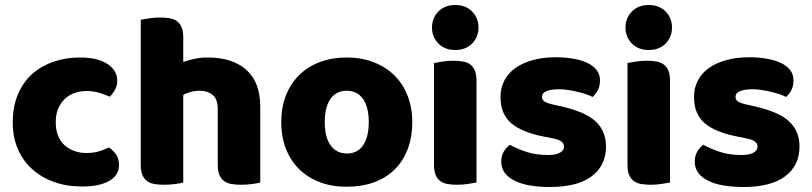

<svg xmlns="http://www.w3.org/2000/svg" viewBox="-20 -731 3248 768"><path d="M326 -367Q301 -367 278.5 -359Q256 -351 239.5 -335.5Q223 -320 213 -297Q203 -274 203 -243Q203 -181 238.5 -150Q274 -119 325 -119Q355 -119 377 -126Q399 -133 416 -141Q436 -127 446 -110.5Q456 -94 456 -71Q456 -30 417 -7.5Q378 15 309 15Q246 15 195 -3.5Q144 -22 107.5 -55.5Q71 -89 51 -136Q31 -183 31 -240Q31 -306 52.5 -355.5Q74 -405 111 -437Q148 -469 196.5 -485Q245 -501 299 -501Q371 -501 410 -475Q449 -449 449 -408Q449 -389 440 -372.5Q431 -356 419 -344Q402 -352 378 -359.5Q354 -367 326 -367Z M1021 -1Q1011 2 989.5 5Q968 8 945 8Q923 8 905.5 5Q888 2 876 -7Q864 -16 857.5 -31.5Q851 -47 851 -72V-294Q851 -335 830.5 -351.5Q810 -368 780 -368Q760 -368 742 -363Q724 -358 713 -351V-1Q703 2 681.5 5Q660 8 637 8Q615 8 597.5 5Q580 2 568 -7Q556 -16 549.5 -31.5Q543 -47 543 -72V-652Q554 -654 575.5 -657.5Q597 -661 619 -661Q641 -661 658.5 -658Q676 -655 688 -646Q700 -637 706.5 -621.5Q713 -606 713 -581V-483Q726 -488 752.5 -494.5Q779 -501 811 -501Q910 -501 965.5 -451.5Q1021 -402 1021 -304Z M1629 -243Q1629 -181 1610 -132.5Q1591 -84 1556.5 -51Q1522 -18 1474 -1Q1426 16 1367 16Q1308 16 1260 -2Q1212 -20 1177.5 -53.5Q1143 -87 1124 -135Q1105 -183 1105 -243Q1105 -302 1124 -350Q1143 -398 1177.5 -431.5Q1212 -465 1260 -483Q1308 -501 1367 -501Q1426 -501 1474 -482.5Q1522 -464 1556.5 -430.5Q1591 -397 1610 -349Q1629 -301 1629 -243ZM1279 -243Q1279 -182 1302.5 -149.5Q1326 -117 1368 -117Q1410 -117 1432.5 -150Q1455 -183 1455 -243Q1455 -303 1432 -335.5Q1409 -368 1367 -368Q1325 -368 1302 -335.5Q1279 -303 1279 -243Z M1708 -621Q1708 -659 1733.5 -685Q1759 -711 1801 -711Q1843 -711 1868.5 -685Q1894 -659 1894 -621Q1894 -583 1868.5 -557Q1843 -531 1801 -531Q1759 -531 1733.5 -557Q1708 -583 1708 -621ZM1886 -1Q1875 1 1853.5 4.5Q1832 8 1810 8Q1788 8 1770.5 5Q1753 2 1741 -7Q1729 -16 1722.5 -31.5Q1716 -47 1716 -72V-479Q1727 -481 1748.5 -484.5Q1770 -488 1792 -488Q1814 -488 1831.5 -485Q1849 -482 1861 -473Q1873 -464 1879.5 -448.5Q1886 -433 1886 -408Z M2404 -145Q2404 -69 2347 -26Q2290 17 2179 17Q2137 17 2101 11Q2065 5 2039.5 -7.5Q2014 -20 1999.5 -39Q1985 -58 1985 -84Q1985 -108 1995 -124.5Q2005 -141 2019 -152Q2048 -136 2085.5 -123.5Q2123 -111 2172 -111Q2203 -111 2219.5 -120Q2236 -129 2236 -144Q2236 -158 2224 -166Q2212 -174 2184 -179L2154 -185Q2067 -202 2024.5 -238.5Q1982 -275 1982 -343Q1982 -380 1998 -410Q2014 -440 2043 -460Q2072 -480 2112.5 -491Q2153 -502 2202 -502Q2239 -502 2271.5 -496.5Q2304 -491 2328 -480Q2352 -469 2366 -451.5Q2380 -434 2380 -410Q2380 -387 2371.5 -370.5Q2363 -354 2350 -343Q2342 -348 2326 -353.5Q2310 -359 2291 -363.5Q2272 -368 2252.5 -371Q2233 -374 2217 -374Q2184 -374 2166 -366.5Q2148 -359 2148 -343Q2148 -332 2158 -325Q2168 -318 2196 -312L2227 -305Q2323 -283 2363.5 -244.5Q2404 -206 2404 -145Z M2482 -621Q2482 -659 2507.5 -685Q2533 -711 2575 -711Q2617 -711 2642.5 -685Q2668 -659 2668 -621Q2668 -583 2642.5 -557Q2617 -531 2575 -531Q2533 -531 2507.5 -557Q2482 -583 2482 -621ZM2660 -1Q2649 1 2627.5 4.5Q2606 8 2584 8Q2562 8 2544.5 5Q2527 2 2515 -7Q2503 -16 2496.5 -31.5Q2490 -47 2490 -72V-479Q2501 -481 2522.5 -484.5Q2544 -488 2566 -488Q2588 -488 2605.5 -485Q2623 -482 2635 -473Q2647 -464 2653.5 -448.5Q2660 -433 2660 -408Z M3178 -145Q3178 -69 3121 -26Q3064 17 2953 17Q2911 17 2875 11Q2839 5 2813.5 -7.5Q2788 -20 2773.5 -39Q2759 -58 2759 -84Q2759 -108 2769 -124.5Q2779 -141 2793 -152Q2822 -136 2859.5 -123.5Q2897 -111 2946 -111Q2977 -111 2993.5 -120Q3010 -129 3010 -144Q3010 -158 2998 -166Q2986 -174 2958 -179L2928 -185Q2841 -202 2798.5 -238.5Q2756 -275 2756 -343Q2756 -380 2772 -410Q2788 -440 2817 -460Q2846 -480 2886.5 -491Q2927 -502 2976 -502Q3013 -502 3045.5 -496.5Q3078 -491 3102 -480Q3126 -469 3140 -451.5Q3154 -434 3154 -410Q3154 -387 3145.5 -370.5Q3137 -354 3124 -343Q3116 -348 3100 -353.5Q3084 -359 3065 -363.5Q3046 -368 3026.5 -371Q3007 -374 2991 -374Q2958 -374 2940 -366.5Q2922 -359 2922 -343Q2922 -332 2932 -325Q2942 -318 2970 -312L3001 -305Q3097 -283 3137.5 -244.5Q3178 -206 3178 -145Z"/></svg>

Font: Baloo Tammudu
Style: Regular
Weight: 400
Designer: Omkar Shende and Ek Type
Foundry: Ek Type
Version: Version 1.443;PS 1.000;hotconv 16.6.51;makeotf.lib2.5.65220;